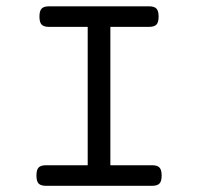

<svg xmlns="http://www.w3.org/2000/svg" viewBox="-20 -600 640 620"><path d="M263.2 -513.2H138.2Q121.6 -513.2 114.5 -520.5Q107.4 -527.8 107.4 -546.4Q107.4 -564.9 114.5 -572.3Q121.6 -579.6 138.2 -579.6H461.4Q478 -579.6 485.1 -572.3Q492.2 -564.9 492.2 -546.4Q492.2 -527.8 485.1 -520.5Q478 -513.2 461.4 -513.2H336.4V-66.4H471.2Q487.8 -66.4 494.9 -59.1Q502 -51.8 502 -33.2Q502 -14.6 494.9 -7.3Q487.8 0 471.2 0H128.4Q111.8 0 104.7 -7.3Q97.7 -14.6 97.7 -33.2Q97.7 -51.8 104.7 -59.1Q111.8 -66.4 128.4 -66.4H263.2Z"/></svg>

Font: Courier Prime
Style: Regular
Weight: 400
Designer: Alan Dague-Greene
Foundry: Quote-Unquote Apps
Version: Version 1.203